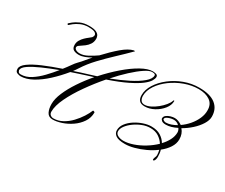

<svg xmlns="http://www.w3.org/2000/svg" viewBox="-172 -853 1462 1245"><g transform="rotate(30 559.5 -230.5)"><path d="M743 -478Q743 -466 732.5 -448Q722 -430 693 -407.5Q664 -385 609.5 -358Q555 -331 468 -301Q416 -241 369.5 -175Q323 -109 294 -48.5Q265 12 265 56Q265 72 275 80Q285 88 298 88Q333 88 365 70.5Q397 53 423 25.5Q449 -2 467.5 -31Q486 -60 495 -83Q497 -85 498 -85Q501 -85 505.5 -82.5Q510 -80 510 -78Q510 -38 488 -5.5Q466 27 432.5 50Q399 73 362.5 85Q326 97 297 97Q266 97 253.5 72.5Q241 48 241 12Q241 -26 261.5 -74Q282 -122 316.5 -174Q351 -226 394 -276Q371 -269 346 -261Q321 -253 295 -244.5Q269 -236 243 -227Q203 -178 157 -135.5Q111 -93 64.5 -67.5Q18 -42 -24 -42Q-32 -42 -48 -47.5Q-64 -53 -64 -75Q-64 -99 -30 -123.5Q4 -148 61.5 -172.5Q119 -197 190 -221Q210 -246 225.5 -268.5Q241 -291 254 -304Q273 -323 288.5 -342.5Q304 -362 321 -381Q299 -368 276.5 -359.5Q254 -351 234 -351Q210 -351 194.5 -360Q179 -369 179 -395Q179 -414 188.5 -430Q198 -446 211 -458.5Q224 -471 236 -480Q248 -489 253 -494Q258 -499 260.5 -509.5Q263 -520 251 -529.5Q239 -539 200 -539Q168 -539 142.5 -527.5Q117 -516 101.5 -503.5Q86 -491 82 -487Q78 -482 73.5 -486Q69 -490 73 -494Q76 -497 91.5 -510Q107 -523 134.5 -535.5Q162 -548 200 -548Q237 -548 254 -539.5Q271 -531 276 -519.5Q281 -508 281 -498Q281 -474 269.5 -456.5Q258 -439 242 -427Q226 -415 213.5 -407Q201 -399 198 -395Q190 -382 201.5 -372Q213 -362 235 -362Q262 -362 293 -378.5Q324 -395 352 -415Q402 -469 448 -508Q494 -547 530 -555H531Q534 -555 537 -554.5Q540 -554 538 -552Q494 -508 446 -463Q398 -418 354 -371.5Q310 -325 278 -275Q273 -267 267 -258.5Q261 -250 255 -242Q278 -250 301 -257.5Q324 -265 348 -272Q372 -279 396 -287Q396 -287 400.5 -288.5Q405 -290 408 -291Q459 -348 514 -395.5Q569 -443 619 -471Q669 -499 705 -499Q715 -499 729 -495.5Q743 -492 743 -478ZM703 -493Q683 -493 648.5 -470Q614 -447 571 -407.5Q528 -368 484 -318Q552 -344 607 -372Q662 -400 695 -428Q728 -456 728 -481Q728 -486 723 -489.5Q718 -493 703 -493ZM-28 -53Q10 -53 46 -76Q82 -99 115.5 -134Q149 -169 177 -204Q116 -181 64 -158Q12 -135 -19.5 -113.5Q-51 -92 -51 -72Q-51 -71 -47 -62Q-43 -53 -29 -53Z M1019 -558Q1101 -558 1142 -525.5Q1183 -493 1183 -435Q1183 -408 1164 -377.5Q1145 -347 1114.5 -319.5Q1084 -292 1049 -272Q1074 -244 1074 -202Q1074 -170 1054.5 -140Q1035 -110 1003 -85Q1010 -63 1010 -35Q1010 -25 1007.5 -15.5Q1005 -6 999 -1Q998 0 994.5 -0.5Q991 -1 991 -5Q991 -14 995.5 -23.5Q1000 -33 1000 -43Q1000 -51 998.5 -60Q997 -69 995 -79Q963 -55 925 -37.5Q887 -20 850 -10Q813 0 782 0Q734 0 713.5 -14.5Q693 -29 693 -52Q693 -79 711 -103Q729 -127 757.5 -145.5Q786 -164 817.5 -174.5Q849 -185 876 -185Q918 -185 945.5 -168Q973 -151 988 -125Q1012 -150 1026.5 -178.5Q1041 -207 1041 -235Q1041 -242 1038.5 -249.5Q1036 -257 1031 -264Q1010 -253 989 -247Q968 -241 949 -241Q927 -241 917.5 -249.5Q908 -258 908 -265Q908 -279 920 -288.5Q932 -298 949 -303Q966 -308 980 -308Q994 -308 1008 -302.5Q1022 -297 1035 -288Q1064 -308 1087.5 -335.5Q1111 -363 1125 -395Q1139 -427 1138 -458Q1138 -503 1105.5 -525.5Q1073 -548 1020 -548Q969 -548 917 -529Q865 -510 822.5 -478.5Q780 -447 754 -408Q728 -369 728 -330Q728 -311 736.5 -297.5Q745 -284 765 -284Q785 -284 808.5 -295.5Q832 -307 854 -325Q876 -343 892 -362.5Q908 -382 913 -398Q915 -405 918 -404Q921 -403 921 -401Q921 -370 898 -341Q875 -312 840.5 -293.5Q806 -275 771 -275Q743 -275 730.5 -289Q718 -303 718 -329Q718 -370 743.5 -410.5Q769 -451 812 -484.5Q855 -518 908.5 -538Q962 -558 1019 -558ZM942 -253Q961 -253 981 -260Q1001 -267 1020 -278Q1013 -286 1002.5 -290.5Q992 -295 981 -295Q961 -295 940 -286.5Q919 -278 919 -266Q919 -262 927 -257.5Q935 -253 942 -253ZM763 -13Q796 -13 835 -26.5Q874 -40 911.5 -63Q949 -86 979 -115Q964 -139 938.5 -156Q913 -173 875 -173Q845 -173 815 -161Q785 -149 759.5 -130.5Q734 -112 718.5 -91Q703 -70 703 -51Q703 -32 721 -22.5Q739 -13 763 -13Z"/></g></svg>

Font: Kapakana
Style: Regular
Weight: 400
Designer: Kousuke Nagai
Version: Version 1.002